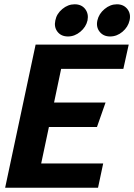

<svg xmlns="http://www.w3.org/2000/svg" viewBox="-20 -875 626 895"><path d="M146 -667H580L555 -554H265L232 -397H472L432 -283H208L172 -113H461L437 0H4ZM297 -705Q265 -705 248 -727Q231 -749 238 -780Q244 -811 270.5 -833Q297 -855 328 -855Q360 -855 377 -833Q394 -811 388 -780Q381 -749 354.5 -727Q328 -705 297 -705ZM493 -705Q462 -705 444.5 -727Q427 -749 434 -780Q441 -811 467.5 -833Q494 -855 525 -855Q556 -855 573.5 -833Q591 -811 584 -780Q577 -749 551 -727Q525 -705 493 -705Z"/></svg>

Font: Epunda Sans
Style: Bold Italic
Weight: 700
Italic angle: -12.0243°
Designer: Simon Atzbach
Foundry: typofactur
Version: Version 2.204; ttfautohint (v1.8.4.7-5d5b)